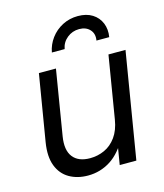

<svg xmlns="http://www.w3.org/2000/svg" viewBox="-112 -821 780 914"><g transform="rotate(-15 278.5 -364.0)"><path d="M209 9.3Q156.7 9.3 117.4 -13.4Q78.1 -36.1 60.5 -81.8Q43 -127.4 54.2 -196.3L108.4 -522.5H192.4L139.6 -202.1Q128.9 -136.2 155.5 -102.1Q182.1 -67.9 239.7 -67.9Q277.8 -67.9 311.3 -83.3Q344.7 -98.6 368.4 -131.3Q392.1 -164.1 400.4 -214.8L451.2 -522.5H535.2L448.7 0H366.7L387.7 -126.5H408.7Q371.6 -55.7 320.8 -23.2Q270 9.3 209 9.3ZM357.4 -736.8Q399.4 -736.8 428.2 -718.8Q457 -700.7 469.7 -669.7Q482.4 -638.7 476.1 -601.1H413.1Q418.9 -633.8 399.9 -654.5Q380.9 -675.3 347.2 -675.3Q313.5 -675.3 287.8 -654.5Q262.2 -633.8 256.3 -601.1H193.4Q200.2 -638.7 223.1 -669.7Q246.1 -700.7 281 -718.8Q315.9 -736.8 357.4 -736.8Z"/></g></svg>

Font: Inter 28pt
Style: Italic
Weight: 400
Italic angle: -9.3988°
Designer: Rasmus Andersson
Foundry: rsms
Version: Version 4.001;git-66647c0bb